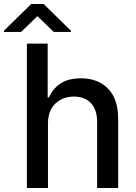

<svg xmlns="http://www.w3.org/2000/svg" viewBox="-64 -947 686 967"><path d="M177.6 -323.9V0H71.4V-727.3H176.1V-456.7H182.9Q202.1 -501.1 241.5 -526.8Q280.9 -552.6 344.5 -552.6Q428.6 -552.6 479.9 -500.7Q531.2 -448.9 531.2 -346.9V0H425.1V-334.2Q425.1 -394.2 394.2 -427.4Q363.3 -460.6 308.2 -460.6Q251.4 -460.6 214.5 -424.9Q177.6 -389.2 177.6 -323.9ZM42.3 -786.2 124.6 -865.8 206.7 -786.2H293.7V-791.9L155.9 -926.8H93L-44.4 -791.9V-786.2Z"/></svg>

Font: Inter UI Medium
Style: Regular
Weight: 500
Designer: Rasmus Andersson
Foundry: rsms
Version: 3.2;8d6f07862